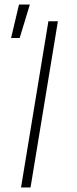

<svg xmlns="http://www.w3.org/2000/svg" viewBox="-20 -829 340 849"><path d="M73 0 194 -735H236L115 0ZM29 -661 64 -809H112L67 -661Z"/></svg>

Font: Iosevka Aile Extralight
Style: Italic
Weight: 200
Italic angle: -9°
Designer: Belleve Invis
Foundry: Belleve Invis
Version: Version 31.1.0; ttfautohint (v1.8.4)